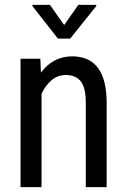

<svg xmlns="http://www.w3.org/2000/svg" viewBox="-20 -770 524 790"><path d="M146 -528.3H64.5V0H150.9V-383.8C161.3 -406.9 175 -425.6 192.1 -439.9C209.2 -454.3 228.5 -461.4 250 -461.4C277.7 -461.4 298.4 -452.7 312.3 -435.3C326.1 -417.9 333 -388.5 333 -347.2V0H418.9V-351.1C417.6 -475.7 370.3 -538.1 276.9 -538.1C224.8 -538.1 182 -515.8 148.4 -471.2ZM244.1 -667 185.5 -750H113.3V-745.1L218.3 -611.3H269L376 -745.1V-750H302.2Z"/></svg>

Font: Roboto Condensed
Style: Regular
Weight: 400
Designer: Google
Version: Version 2.134; 2016